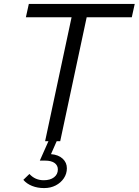

<svg xmlns="http://www.w3.org/2000/svg" viewBox="-20 -720 707 979"><path d="M210 0 345 -632H112L127 -700H667L652 -632H422L287 0H269L240 66Q278 69 299.5 89Q321 109 321 138Q321 166 305.5 189Q290 212 264 225.5Q238 239 205 239Q171 239 143.5 228Q116 217 99 197L130 167Q159 199 203 199Q236 199 255.5 184Q275 169 275 144Q275 123 258 111Q241 99 211 99H183L227 0Z"/></svg>

Font: Red Hat Mono
Style: Italic
Weight: 400
Italic angle: -12°
Monospace: yes
Designer: Pentagram, MCKL
Foundry: MCKL
Version: Version 1.030